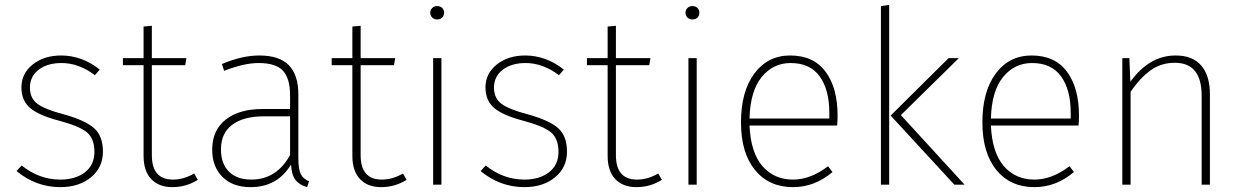

<svg xmlns="http://www.w3.org/2000/svg" viewBox="-20 -759 5100 789"><path d="M231 -531Q317 -531 390 -473L370 -450Q304 -500 233 -500Q175 -500 139 -472.5Q103 -445 103 -399Q103 -356 133 -333Q163 -310 239 -290Q330 -265 366.5 -232.5Q403 -200 403 -136Q403 -71 354 -30.5Q305 10 228 10Q128 10 48 -56L69 -79Q141 -21 228 -21Q290 -21 329 -51Q368 -81 368 -135Q368 -188 338.5 -214Q309 -240 223 -263Q139 -285 103.5 -315.5Q68 -346 68 -400Q68 -457 114.5 -494Q161 -531 231 -531Z M778 -46 793 -20Q745 10 688 10Q633 10 601.5 -23Q570 -56 570 -119V-491H485V-520H570V-650L604 -653V-520H746L741 -491H604V-121Q604 -21 691 -21Q735 -21 778 -46Z M1012 -21Q1117 -21 1172 -122V-281H1065Q981 -281 934.5 -246.5Q888 -212 888 -145Q888 -86 921 -53.5Q954 -21 1012 -21ZM1206 -371V-111Q1206 -63 1216 -43.5Q1226 -24 1250 -14L1242 10Q1210 1 1194 -20Q1178 -41 1176 -83Q1120 10 1010 10Q936 10 894 -32Q852 -74 852 -144Q852 -224 907.5 -267.5Q963 -311 1058 -311H1172V-368Q1172 -436 1143 -468Q1114 -500 1043 -500Q983 -500 901 -468L892 -496Q975 -531 1045 -531Q1128 -531 1167 -491Q1206 -451 1206 -371Z M1636 -46 1651 -20Q1603 10 1546 10Q1491 10 1459.5 -23Q1428 -56 1428 -119V-491H1343V-520H1428V-650L1462 -653V-520H1604L1599 -491H1462V-121Q1462 -21 1549 -21Q1593 -21 1636 -46Z M1794 0H1760V-520H1794ZM1776 -734Q1790 -734 1797.5 -726Q1805 -718 1805 -707Q1805 -695 1797.5 -687Q1790 -679 1776 -679Q1764 -679 1756 -687Q1748 -695 1748 -707Q1748 -718 1756 -726Q1764 -734 1776 -734Z M2138 -531Q2224 -531 2297 -473L2277 -450Q2211 -500 2140 -500Q2082 -500 2046 -472.5Q2010 -445 2010 -399Q2010 -356 2040 -333Q2070 -310 2146 -290Q2237 -265 2273.5 -232.5Q2310 -200 2310 -136Q2310 -71 2261 -30.5Q2212 10 2135 10Q2035 10 1955 -56L1976 -79Q2048 -21 2135 -21Q2197 -21 2236 -51Q2275 -81 2275 -135Q2275 -188 2245.5 -214Q2216 -240 2130 -263Q2046 -285 2010.5 -315.5Q1975 -346 1975 -400Q1975 -457 2021.5 -494Q2068 -531 2138 -531Z M2685 -46 2700 -20Q2652 10 2595 10Q2540 10 2508.5 -23Q2477 -56 2477 -119V-491H2392V-520H2477V-650L2511 -653V-520H2653L2648 -491H2511V-121Q2511 -21 2598 -21Q2642 -21 2685 -46Z M2843 0H2809V-520H2843ZM2825 -734Q2839 -734 2846.5 -726Q2854 -718 2854 -707Q2854 -695 2846.5 -687Q2839 -679 2825 -679Q2813 -679 2805 -687Q2797 -695 2797 -707Q2797 -718 2805 -726Q2813 -734 2825 -734Z M3388 -272V-295Q3388 -390 3348.5 -445Q3309 -500 3229 -500Q3157 -500 3110 -442.5Q3063 -385 3060 -272ZM3422 -283Q3422 -261 3420 -243H3060Q3065 -132 3113 -76.5Q3161 -21 3239 -21Q3311 -21 3383 -76L3401 -52Q3328 10 3239 10Q3140 10 3082.5 -60.5Q3025 -131 3025 -256Q3025 -383 3080 -457Q3135 -531 3227 -531Q3323 -531 3372.5 -464.5Q3422 -398 3422 -283Z M3682 -286 3944 0H3902L3640 -284L3878 -520H3920ZM3634 0H3600V-734L3634 -739Z M4380 -272V-295Q4380 -390 4340.5 -445Q4301 -500 4221 -500Q4149 -500 4102 -442.5Q4055 -385 4052 -272ZM4414 -283Q4414 -261 4412 -243H4052Q4057 -132 4105 -76.5Q4153 -21 4231 -21Q4303 -21 4375 -76L4393 -52Q4320 10 4231 10Q4132 10 4074.5 -60.5Q4017 -131 4017 -256Q4017 -383 4072 -457Q4127 -531 4219 -531Q4315 -531 4364.5 -464.5Q4414 -398 4414 -283Z M4811 -531Q4881 -531 4916.5 -489.5Q4952 -448 4952 -371V0H4918V-366Q4918 -501 4808 -501Q4752 -501 4709 -470.5Q4666 -440 4626 -382V0H4592V-520H4621L4625 -423Q4703 -531 4811 -531Z"/></svg>

Font: FiraSans
Style: Regular
Weight: 200
Designer: Carrois Corporate & Edenspiekermann AG
Foundry: Carrois Corporate GbR & Edenspiekermann AG
Version: Version 3.106;PS 003.106;hotconv 1.0.70;makeotf.lib2.5.58329